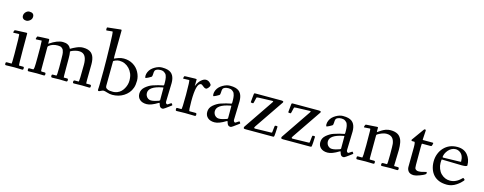

<svg xmlns="http://www.w3.org/2000/svg" viewBox="-28 -1350 5146 2042"><g transform="rotate(15 2545.0 -329.5)"><path d="M76.9 -352.1 29.1 -350.1Q20 -350.1 20 -353.9Q20 -357.7 23.8 -367.9Q27.6 -378.2 30.9 -379.6Q34.2 -381.1 43.9 -381.1L157 -386Q163.8 -386 165.4 -384.2Q167 -382.3 167 -377V-207Q167 -28.1 172.1 -28.1H215.1Q223.4 -28.1 225.2 -24.8Q227.1 -21.5 227.1 -12.3Q227.1 -3.2 224.9 0.9Q222.7 4.9 215.1 4.9L128.9 2.9L37.1 4.9Q28.8 4.9 26.9 1.2Q24.9 -2.4 24.9 -11.5Q24.9 -20.5 27.7 -24.3Q30.5 -28.1 40 -28.1H90.1Q93 -28.1 93 -134.9Q93 -241.7 90.9 -292.7Q88.9 -343.8 88 -346.6Q87.2 -349.4 85.4 -350.6Q83.3 -352.1 80.3 -352.1ZM84.7 -584.7Q105.2 -611.1 130.4 -611.1Q181.9 -611.1 181.9 -567.9Q181.9 -542.5 161.7 -525.8Q141.6 -509 120.7 -509Q99.9 -509 86.9 -520.4Q74 -531.7 74 -551.3Q74 -570.8 84.7 -584.7Z M335.4 -346.7Q335.4 -346.9 334.2 -346.9H330.8Q282.5 -344 276.1 -344Q269.8 -344 269.8 -350.1Q269.8 -351.1 273.2 -363.4Q276.6 -375.7 278.6 -377Q281.5 -378.9 338.7 -381.5Q396 -384 401.6 -384Q407.2 -384 409.1 -381.5Q410.9 -378.9 410.9 -370.1V-340.1Q410.9 -333.3 411.5 -332.6Q412.1 -332 415.8 -335Q496.1 -391.1 558.8 -391.1Q623.5 -391.1 644.8 -345.2Q647.2 -340.1 647.7 -340.1Q648.2 -340.1 656.5 -345.1Q664.8 -350.1 678.5 -357.3Q692.1 -364.5 708.7 -371.6Q748 -388.9 780.9 -388.9Q813.7 -388.9 835.8 -381.6Q857.9 -374.3 872.3 -361.6Q886.7 -348.9 895.8 -329.8Q911.9 -295.2 911.9 -240L909.7 -70.1Q909.7 -28.1 911.9 -28.1H951.7Q960.7 -28.1 963.3 -24.3Q965.8 -20.5 965.8 -11.8Q965.8 -3.2 963.1 0.9Q960.4 4.9 951.7 4.9L872.8 2.9L784.7 4.9Q776.4 4.9 774 1.1Q771.7 -2.7 771.7 -12Q771.7 -28.1 786.9 -28.1H827.9Q835.7 -28.1 835.7 -216.1Q835.7 -318.1 780.5 -336.4Q766.8 -341.1 747.7 -341.1Q728.5 -341.1 705.2 -334.4Q681.9 -327.6 668.8 -321Q655.8 -314.5 655.8 -313Q655.8 -311.5 657.5 -304.4Q661.9 -284.2 661.9 -236.1V-124Q661.9 -28.1 663.8 -28.1H699.7Q708.5 -28.1 710.7 -24.5Q712.9 -21 712.9 -12Q712.9 4.9 699.7 4.9L622.8 2.9L547.9 4.9Q537.8 4.9 534.8 1.2Q531.7 -2.4 531.7 -11.5Q531.7 -20.5 534.1 -24.3Q536.4 -28.1 544.7 -28.1H582.8Q589.8 -28.1 589.8 -122.1L588.9 -216.1Q588.9 -267.6 585.6 -281.1Q582.3 -294.7 579 -304.3Q575.7 -314 570.6 -319.9Q565.4 -325.9 558.3 -331.1Q545.4 -341.1 515.9 -341.1Q458.5 -341.1 421.9 -312Q411.9 -304.2 411.9 -295.9V-56.9Q411.9 -31.5 415 -30Q419.9 -28.1 427.7 -28.1H451.7Q460.7 -28.1 463.3 -24.3Q465.8 -20.5 465.8 -11.8Q465.8 -3.2 463.1 0.9Q460.4 4.9 451.7 4.9L372.8 2.9L285.9 4.9Q278.8 4.9 276.2 1.7Q273.7 -1.5 273.7 -14.8Q273.7 -28.1 284.7 -28.1H326.7Q333.7 -28.1 336.3 -53.7Q338.9 -79.3 338.9 -163.1V-272L336.2 -344.7Z M1038.6 -636 977.5 -629.9Q969.7 -629.9 969.1 -632.6Q968.5 -635.3 968.5 -649.2Q968.5 -663.1 974.6 -663.1L1120.6 -679Q1128.4 -679 1128.4 -670.9L1125.5 -389.9Q1125.5 -361.1 1126.7 -361.1Q1127.9 -361.1 1134.3 -363.9Q1140.6 -366.7 1150.8 -370.8Q1160.9 -375 1173.1 -379.2Q1202.1 -388.9 1230.5 -388.9Q1286.9 -388.9 1331.7 -362.3Q1376.5 -335.7 1401 -289.9Q1425.5 -244.1 1425.5 -197.3Q1425.5 -150.4 1413.8 -117.4Q1402.1 -84.5 1381.6 -60.3Q1361.1 -36.1 1333.7 -18.6Q1279.3 16.1 1208.5 16.1Q1181.4 16.1 1151.9 6.6Q1122.3 -2.9 1111 -2.9Q1099.6 -2.9 1083.1 6Q1066.7 14.9 1059.6 14.9Q1049.6 14.9 1049.6 -1Q1049.6 -2 1049.9 -7Q1050.3 -12 1050.9 -23.7Q1051.5 -35.4 1052 -54Q1053.5 -94.7 1053.5 -210.4Q1053.5 -326.2 1049.4 -481.1Q1045.4 -636 1038.6 -636ZM1125.5 -330.1 1123.5 -64Q1123.5 -41.3 1134.6 -33.8Q1145.8 -26.4 1153 -23.3Q1160.2 -20.3 1170.9 -19Q1188 -17.1 1209.7 -17.1Q1231.4 -17.1 1254.6 -26.2Q1277.8 -35.4 1294.7 -51.5Q1311.5 -67.6 1323.5 -89.4Q1347.4 -132.3 1347.4 -176.6Q1347.4 -220.9 1334.7 -251.8Q1322 -282.7 1301 -305.2Q1254.6 -354 1190.4 -354Q1170.7 -354 1148.1 -345Q1125.5 -335.9 1125.5 -330.1Z M1787.4 -268.1 1781.5 -64Q1781.5 -44.9 1795.2 -38.3Q1797.9 -37.1 1801 -37.1Q1804.2 -37.1 1821.7 -49.6Q1839.1 -62 1841.1 -62Q1843 -62 1849.2 -54.3Q1855.5 -46.6 1855.5 -43.8Q1855.5 -41 1848.8 -35.9Q1842 -30.8 1827 -19.8Q1812 -8.8 1792.2 5.6Q1772.5 20 1763.7 20Q1754.9 20 1748.7 17.6Q1742.4 15.1 1738.8 11.8Q1735.1 8.5 1731.8 2.9Q1728.5 -2.7 1727.1 -6.6Q1725.6 -10.5 1723.5 -17.1Q1721.4 -23.7 1720 -27.8Q1717.8 -34.4 1709.5 -29.1Q1635.3 17.1 1586.9 17.1Q1538.6 17.1 1511.5 -7Q1484.4 -31 1484.4 -71Q1484.4 -116 1521.5 -147.5Q1558.3 -178.7 1596.9 -191.9Q1658.4 -212.6 1711.4 -221.9Q1716.3 -222.9 1716.3 -237.5Q1716.3 -252.2 1716.1 -261.7Q1715.8 -271.2 1714.8 -286.3Q1713.9 -301.3 1711.5 -309.9Q1709.2 -318.6 1705.4 -330Q1701.7 -341.3 1695.3 -347.8Q1689 -354.2 1680.4 -360.4Q1664.6 -372.1 1640 -372.1Q1615.5 -372.1 1598.8 -365.1Q1582 -358.2 1577.3 -345.3Q1572.5 -332.5 1572.5 -308.1Q1572.5 -283.7 1562.9 -277.1Q1553.2 -270.5 1532.2 -259.8Q1511.2 -249 1507.3 -249Q1498.3 -249 1498.3 -270.6Q1498.3 -292.2 1508.1 -314.1Q1517.8 -335.9 1533.9 -351.7Q1550 -367.4 1570.3 -378.9Q1610.6 -402.1 1647.1 -402.1Q1683.6 -402.1 1706.8 -395.8Q1730 -389.4 1745.1 -378.1Q1760.3 -366.7 1769.8 -349.6Q1787.4 -318.4 1787.4 -268.1ZM1560.3 -99.1Q1560.3 -83 1567.3 -68.2Q1574.2 -53.5 1588.7 -43.2Q1603.3 -33 1621.7 -33Q1640.1 -33 1662.8 -38.6Q1716.3 -51.8 1716.3 -61V-191.9Q1716.3 -200 1714 -200Q1711.7 -200 1702.9 -198.2Q1560.3 -170.4 1560.3 -99.1Z M1899.4 -345.9Q1892.3 -345.9 1892.3 -348.4Q1892.3 -350.8 1893.1 -354.4Q1893.8 -357.9 1894.9 -362.1Q1896 -366.2 1896.7 -370.1Q1898.2 -376 1914.3 -376Q1997.8 -378.9 2014.5 -378.9Q2031.2 -378.9 2032.8 -377.8Q2034.4 -376.7 2034.4 -370.1L2033.4 -312V-305.2L2033.7 -301.3Q2033.7 -302.7 2037.4 -310.1Q2054 -349.9 2081.1 -373.4Q2108.2 -397 2131.7 -397Q2155.3 -397 2174.3 -380.1Q2193.4 -363.3 2193.4 -351.9Q2193.4 -340.6 2179.4 -323.2Q2165.5 -305.9 2155.3 -305.9Q2145 -305.9 2136.2 -310.9Q2127.4 -315.9 2120.8 -321.8Q2103.3 -337.9 2093.3 -337.9Q2039.3 -337.9 2039.3 -137Q2039.3 -28.1 2048.3 -28.1H2114.3Q2122.6 -28.1 2125 -24.3Q2127.4 -20.5 2127.4 -14Q2127.4 -7.6 2127.2 -5.4Q2127 -3.2 2125.7 -0.5Q2123.5 4.9 2114.3 4.9L2005.4 2.9L1916.3 4.9Q1908 4.9 1905.6 1.1Q1903.3 -2.7 1903.3 -9.6Q1903.3 -16.6 1903.6 -18.8Q1903.8 -21 1904.8 -23.4Q1906.5 -28.1 1915.3 -28.1H1959.2Q1967.3 -28.1 1967.3 -188Q1967.3 -347.9 1959.2 -347.9Z M2535.2 -268.1 2529.3 -64Q2529.3 -44.9 2543 -38.3Q2545.7 -37.1 2548.8 -37.1Q2552 -37.1 2569.5 -49.6Q2586.9 -62 2588.9 -62Q2590.8 -62 2597 -54.3Q2603.3 -46.6 2603.3 -43.8Q2603.3 -41 2596.6 -35.9Q2589.8 -30.8 2574.8 -19.8Q2559.8 -8.8 2540 5.6Q2520.3 20 2511.5 20Q2502.7 20 2496.5 17.6Q2490.2 15.1 2486.6 11.8Q2482.9 8.5 2479.6 2.9Q2476.3 -2.7 2474.9 -6.6Q2473.4 -10.5 2471.3 -17.1Q2469.2 -23.7 2467.8 -27.8Q2465.6 -34.4 2457.3 -29.1Q2383.1 17.1 2334.7 17.1Q2286.4 17.1 2259.3 -7Q2232.2 -31 2232.2 -71Q2232.2 -116 2269.3 -147.5Q2306.2 -178.7 2344.7 -191.9Q2406.2 -212.6 2459.2 -221.9Q2464.1 -222.9 2464.1 -237.5Q2464.1 -252.2 2463.9 -261.7Q2463.6 -271.2 2462.6 -286.3Q2461.7 -301.3 2459.4 -309.9Q2457 -318.6 2453.2 -330Q2449.5 -341.3 2443.1 -347.8Q2436.8 -354.2 2428.2 -360.4Q2412.4 -372.1 2387.8 -372.1Q2363.3 -372.1 2346.6 -365.1Q2329.8 -358.2 2325.1 -345.3Q2320.3 -332.5 2320.3 -308.1Q2320.3 -283.7 2310.7 -277.1Q2301 -270.5 2280 -259.8Q2259 -249 2255.1 -249Q2246.1 -249 2246.1 -270.6Q2246.1 -292.2 2255.9 -314.1Q2265.6 -335.9 2281.7 -351.7Q2297.9 -367.4 2318.1 -378.9Q2358.4 -402.1 2394.9 -402.1Q2431.4 -402.1 2454.6 -395.8Q2477.8 -389.4 2492.9 -378.1Q2508.1 -366.7 2517.6 -349.6Q2535.2 -318.4 2535.2 -268.1ZM2308.1 -99.1Q2308.1 -83 2315.1 -68.2Q2322 -53.5 2336.5 -43.2Q2351.1 -33 2369.5 -33Q2387.9 -33 2410.6 -38.6Q2464.1 -51.8 2464.1 -61V-191.9Q2464.1 -200 2461.8 -200Q2459.5 -200 2450.7 -198.2Q2308.1 -170.4 2308.1 -99.1Z M2995.1 -110.1Q2995.1 -92.3 2992.3 -47.9Q2989.5 -3.4 2986.2 -0.2Q2982.9 2.9 2971.2 2.9H2676Q2656.5 2.9 2653.8 -1.2Q2651.1 -5.4 2651.1 -11.5Q2651.1 -17.6 2662.1 -32L2875.2 -345.9Q2884 -358.2 2880.9 -360.6Q2877.7 -363 2872.1 -363L2721.2 -357.9Q2704.3 -357.2 2701.7 -355.5Q2699 -353.8 2696 -341.1L2686 -298.1Q2683.3 -285.6 2679.2 -285.2Q2675 -284.7 2672.1 -284.9Q2669.2 -285.2 2666.7 -285.4Q2664.3 -285.6 2663.2 -285.8Q2662.1 -285.9 2660.2 -286.1Q2658.2 -286.4 2657.2 -286.9Q2656.2 -287.4 2655.3 -287.8Q2653.1 -288.8 2653.1 -290.8Q2653.1 -292.7 2654.3 -306.6Q2657.2 -336.2 2659.5 -361.3Q2661.9 -386.5 2664.3 -389.3Q2666.7 -392.1 2678.2 -392.1H2959.2Q2986.1 -392.1 2986.1 -382.1Q2986.1 -376.7 2981.4 -370.5Q2976.8 -364.3 2976.1 -363L2765.1 -53Q2755.4 -38.3 2759.8 -34.2Q2764.2 -30 2769 -30L2943.1 -33.9Q2945.8 -33.9 2947.8 -34.3Q2949.7 -34.7 2951 -34.8Q2952.4 -34.9 2953.4 -36Q2954.3 -37.1 2955 -37.5Q2955.6 -37.8 2955.9 -39.7Q2956.3 -41.5 2956.5 -42Q2957 -44.4 2957 -48.1L2963.1 -102.1Q2964.6 -113 2967 -115Q2969.5 -116.9 2982.3 -116.9Q2995.1 -116.9 2995.1 -110.1Z M3408 -110.1Q3408 -92.3 3405.2 -47.9Q3402.3 -3.4 3399 -0.2Q3395.8 2.9 3384 2.9H3088.9Q3069.3 2.9 3066.7 -1.2Q3064 -5.4 3064 -11.5Q3064 -17.6 3075 -32L3288.1 -345.9Q3296.9 -358.2 3293.7 -360.6Q3290.5 -363 3284.9 -363L3134 -357.9Q3117.2 -357.2 3114.5 -355.5Q3111.8 -353.8 3108.9 -341.1L3098.9 -298.1Q3096.2 -285.6 3092 -285.2Q3087.9 -284.7 3085 -284.9Q3082 -285.2 3079.6 -285.4Q3077.1 -285.6 3076 -285.8Q3075 -285.9 3073 -286.1Q3071 -286.4 3070.1 -286.9Q3069.1 -287.4 3068.1 -287.8Q3065.9 -288.8 3065.9 -290.8Q3065.9 -292.7 3067.1 -306.6Q3070.1 -336.2 3072.4 -361.3Q3074.7 -386.5 3077.1 -389.3Q3079.6 -392.1 3091.1 -392.1H3372.1Q3398.9 -392.1 3398.9 -382.1Q3398.9 -376.7 3394.3 -370.5Q3389.6 -364.3 3388.9 -363L3178 -53Q3168.2 -38.3 3172.6 -34.2Q3177 -30 3181.9 -30L3356 -33.9Q3358.6 -33.9 3360.6 -34.3Q3362.5 -34.7 3363.9 -34.8Q3365.2 -34.9 3366.2 -36Q3367.2 -37.1 3367.8 -37.5Q3368.4 -37.8 3368.8 -39.7Q3369.1 -41.5 3369.4 -42Q3369.9 -44.4 3369.9 -48.1L3376 -102.1Q3377.4 -113 3379.9 -115Q3382.3 -116.9 3395.1 -116.9Q3408 -116.9 3408 -110.1Z M3779.8 -268.1 3773.9 -64Q3773.9 -44.9 3787.6 -38.3Q3790.3 -37.1 3793.5 -37.1Q3796.6 -37.1 3814.1 -49.6Q3831.5 -62 3833.5 -62Q3835.4 -62 3841.7 -54.3Q3847.9 -46.6 3847.9 -43.8Q3847.9 -41 3841.2 -35.9Q3834.5 -30.8 3819.5 -19.8Q3804.4 -8.8 3784.7 5.6Q3764.9 20 3756.1 20Q3747.3 20 3741.1 17.6Q3734.9 15.1 3731.2 11.8Q3727.5 8.5 3724.2 2.9Q3720.9 -2.7 3719.5 -6.6Q3718 -10.5 3715.9 -17.1Q3713.9 -23.7 3712.4 -27.8Q3710.2 -34.4 3701.9 -29.1Q3627.7 17.1 3579.3 17.1Q3531 17.1 3503.9 -7Q3476.8 -31 3476.8 -71Q3476.8 -116 3513.9 -147.5Q3550.8 -178.7 3589.4 -191.9Q3650.9 -212.6 3703.9 -221.9Q3708.7 -222.9 3708.7 -237.5Q3708.7 -252.2 3708.5 -261.7Q3708.3 -271.2 3707.3 -286.3Q3706.3 -301.3 3704 -309.9Q3701.7 -318.6 3697.9 -330Q3694.1 -341.3 3687.7 -347.8Q3681.4 -354.2 3672.9 -360.4Q3657 -372.1 3632.4 -372.1Q3607.9 -372.1 3591.2 -365.1Q3574.5 -358.2 3569.7 -345.3Q3564.9 -332.5 3564.9 -308.1Q3564.9 -283.7 3555.3 -277.1Q3545.7 -270.5 3524.7 -259.8Q3503.7 -249 3499.8 -249Q3490.7 -249 3490.7 -270.6Q3490.7 -292.2 3500.5 -314.1Q3510.3 -335.9 3526.4 -351.7Q3542.5 -367.4 3562.7 -378.9Q3603 -402.1 3639.5 -402.1Q3676 -402.1 3699.2 -395.8Q3722.4 -389.4 3737.5 -378.1Q3752.7 -366.7 3762.2 -349.6Q3779.8 -318.4 3779.8 -268.1ZM3552.7 -99.1Q3552.7 -83 3559.7 -68.2Q3566.7 -53.5 3581.2 -43.2Q3595.7 -33 3614.1 -33Q3632.6 -33 3655.3 -38.6Q3708.7 -51.8 3708.7 -61V-191.9Q3708.7 -200 3706.4 -200Q3704.1 -200 3695.3 -198.2Q3552.7 -170.4 3552.7 -99.1Z M3950.2 -347.2 3888.7 -343Q3883.8 -343 3883.8 -347.7Q3883.8 -352.3 3887.9 -362.9Q3892.1 -373.5 3894.2 -374.9Q3896.2 -376.2 3904.3 -376.8Q3912.4 -377.4 3956.9 -380.2Q4001.5 -383.1 4010.3 -383.8Q4019 -384.5 4020.8 -384.2Q4022.5 -383.8 4023.8 -383.9Q4025.1 -384 4026.1 -383.3Q4027.1 -382.6 4027.8 -382.4Q4028.6 -382.3 4028.9 -381.2Q4029.3 -380.1 4029.5 -379.6Q4029.8 -379.2 4029.8 -377.7V-335.9Q4029.8 -330.1 4031.1 -330.1Q4032.5 -330.1 4033.4 -330.8Q4034.4 -331.5 4035.4 -332.3Q4038.3 -334.5 4041.6 -336.5Q4044.9 -338.6 4056.2 -346.2Q4067.4 -353.8 4074 -357.9Q4080.6 -362.1 4092.9 -368.4Q4105.2 -374.8 4115.7 -378.2Q4142.3 -387 4168.3 -387Q4194.3 -387 4214.2 -382Q4234.1 -377 4248.2 -368.5Q4262.2 -360.1 4272.6 -346.8Q4283 -333.5 4289.3 -319Q4295.7 -304.4 4299.3 -285.2Q4305.7 -252 4305.7 -207L4300.8 -37.1Q4300.8 -30.3 4301.8 -29.2Q4302.7 -28.1 4308.8 -28.1H4338.9Q4348.6 -28.1 4352.2 -24.8Q4355.7 -21.5 4355.7 -12.6Q4355.7 -3.7 4353 0.6Q4350.3 4.9 4340.8 4.9L4265.9 2.9L4178.7 4.9Q4168.2 4.9 4166 2Q4163.8 -1 4163.8 -11Q4163.8 -28.1 4179.7 -28.1H4222.7Q4228.8 -28.1 4228.8 -131.5Q4228.8 -234.9 4226.3 -252.9Q4223.9 -271 4217.5 -287.6Q4211.2 -304.2 4200.9 -315.2Q4178.7 -339.1 4135.7 -339.1Q4102.5 -339.1 4058.3 -316.4Q4037.6 -305.7 4034.7 -301.6Q4031.7 -297.6 4031.7 -291L4030.8 -43.9Q4030.8 -32.2 4032.2 -30.2Q4033.7 -28.1 4040.8 -28.1H4078.9Q4088.4 -28.1 4090.6 -24.5Q4092.8 -21 4092.8 -14.3Q4092.8 -7.6 4092.5 -5.4Q4092.3 -3.2 4091.3 -0.5Q4089.1 4.9 4079.8 4.9L3995.8 2.9L3904.8 4.9Q3895.3 4.9 3893.8 1.5Q3891.8 -3.4 3891.8 -12Q3891.8 -20.5 3894.2 -24.3Q3896.5 -28.1 3904.8 -28.1H3949.7Q3957.8 -28.1 3957.8 -166.5Q3957.8 -304.9 3956.7 -322.1Q3955.6 -339.4 3955.1 -341.6Q3954.6 -343.8 3954.1 -345Q3952.9 -347.2 3950.2 -347.2Z M4452.6 -275.9Q4452.6 -334 4441.7 -334H4416.7Q4408.7 -334 4408.7 -344Q4408.7 -349.1 4413.6 -354L4504.6 -481Q4510.5 -490 4517.6 -490Q4528.6 -490 4528.6 -478L4522.7 -382.1Q4522.7 -376.7 4523.7 -375.9Q4524.7 -375 4530.8 -375H4633.8Q4640.6 -375 4640.6 -368.9Q4640.6 -367.7 4637.7 -355.1Q4634.8 -342.5 4631.5 -338.7Q4628.2 -335 4621.6 -335H4526.6Q4522.7 -335 4522.7 -292V-100.1Q4522.7 -63.5 4530.3 -55.7Q4544.4 -41 4564.6 -41Q4584.7 -41 4602.9 -44.9Q4621.1 -48.8 4633.7 -52.9Q4646.2 -56.9 4650.5 -56.9Q4654.8 -56.9 4654.8 -47.5Q4654.8 -38.1 4653.9 -36.5Q4653.1 -34.9 4642.3 -27Q4631.6 -19 4590.7 -3.5Q4549.8 12 4527.3 12Q4504.9 12 4489.6 5.4Q4474.4 -1.2 4466.1 -12.2Q4450.7 -32.7 4450.7 -59.1Z M4995.6 -221.9 4772.5 -227.1Q4769.5 -219.7 4769.5 -188.2Q4769.5 -156.7 4781.7 -125.5Q4793.9 -94.2 4814 -74.2Q4856.7 -32 4912.6 -32Q4980.7 -32 5036.6 -90.3Q5043.2 -96.9 5044.9 -96.9Q5046.6 -96.9 5055.5 -89.2Q5064.5 -81.5 5064.5 -79.6Q5064.5 -77.6 5056.5 -67.5Q5048.6 -57.4 5032.6 -42.8Q5016.6 -28.3 4996.1 -14.6Q4946.8 18.1 4894.9 18.1Q4843 18.1 4805.9 3.1Q4768.8 -12 4744.5 -38.9Q4720.2 -65.9 4707.4 -103.1Q4694.6 -140.4 4694.6 -185.1Q4694.6 -229.7 4709.7 -269Q4724.9 -308.3 4751.5 -336.9Q4809.3 -398.9 4900.4 -398.9Q4974.4 -398.9 5014.6 -349.6Q5052.5 -303.2 5052.5 -237.1Q5052.5 -221.9 4995.6 -221.9ZM4955.1 -254.4Q4977.5 -254.4 4977.5 -258.1Q4977.5 -329.8 4933.1 -357.7Q4911.6 -371.1 4888.5 -371.1Q4865.5 -371.1 4844.4 -359.9Q4823.2 -348.6 4808.6 -331.3Q4777.3 -293.9 4774.4 -254.9Q4774.4 -250 4783.4 -250Z"/></g></svg>

Font: Fanwood Text
Style: Regular
Weight: 400
Version: Version 1.1001